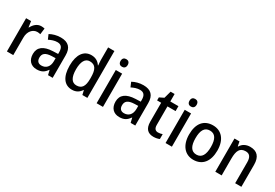

<svg xmlns="http://www.w3.org/2000/svg" viewBox="45 -1723 3861 2697"><g transform="rotate(30 1975.5 -375.0)"><path d="M317 -549C252 -549 204 -503 174 -445H169L156 -539H75V0H178V-282C177 -386 238 -451 311 -451C327 -451 346 -448 360 -444L372 -543C355 -547 334 -549 317 -549Z M635 -549C569 -549 507 -531 459 -504L491 -430C534 -452 579 -468 625 -468C684 -468 716 -437 716 -359V-329L634 -326C484 -320 408 -262 408 -153C408 -51 467 10 560 10C639 10 680 -17 721 -75H724L742 0H817V-364C817 -488 758 -549 635 -549ZM653 -258 715 -260V-211C715 -119 664 -70 592 -70C544 -70 513 -96 513 -154C513 -218 550 -254 653 -258Z M1132 10C1203 10 1247 -22 1278 -69H1283L1299 0H1380V-760H1278V-555C1278 -530 1282 -494 1284 -470H1279C1249 -517 1201 -549 1132 -549C1012 -549 937 -452 937 -269C937 -86 1011 10 1132 10ZM1157 -74C1080 -74 1041 -142 1041 -268C1041 -391 1079 -463 1155 -463C1249 -463 1280 -398 1280 -271V-250C1280 -132 1245 -74 1157 -74Z M1582 -745C1548 -745 1524 -726 1524 -683C1524 -641 1548 -621 1582 -621C1616 -621 1640 -641 1640 -683C1640 -726 1616 -745 1582 -745ZM1633 -539H1530V0H1633Z M1975 -549C1909 -549 1847 -531 1799 -504L1831 -430C1874 -452 1919 -468 1965 -468C2024 -468 2056 -437 2056 -359V-329L1974 -326C1824 -320 1748 -262 1748 -153C1748 -51 1807 10 1900 10C1979 10 2020 -17 2061 -75H2064L2082 0H2157V-364C2157 -488 2098 -549 1975 -549ZM1993 -258 2055 -260V-211C2055 -119 2004 -70 1932 -70C1884 -70 1853 -96 1853 -154C1853 -218 1890 -254 1993 -258Z M2481 -75C2438 -75 2414 -102 2414 -158V-459H2546V-539H2414V-660H2349L2317 -543L2246 -508V-459H2312V-154C2312 -32 2371 10 2455 10C2492 10 2528 2 2551 -9V-88C2531 -80 2505 -75 2481 -75Z M2700 -745C2666 -745 2642 -726 2642 -683C2642 -641 2666 -621 2700 -621C2734 -621 2758 -641 2758 -683C2758 -726 2734 -745 2700 -745ZM2751 -539H2648V0H2751Z M3332 -271C3332 -450 3240 -549 3104 -549C2956 -549 2874 -447 2874 -271C2874 -97 2963 10 3101 10C3249 10 3332 -97 3332 -271ZM2978 -270C2978 -396 3016 -464 3103 -464C3189 -464 3228 -396 3228 -271C3228 -145 3189 -75 3103 -75C3016 -75 2978 -146 2978 -270Z M3706 -549C3644 -549 3586 -522 3556 -467H3550L3536 -539H3455V0H3558V-273C3558 -400 3589 -463 3683 -463C3748 -463 3777 -421 3777 -338V0H3878V-356C3878 -489 3817 -549 3706 -549Z"/></g></svg>

Font: Noto Sans Myanmar SemiCondensed Medium
Style: Regular
Weight: 500
Width: 4
Designer: Monotype Design Team
Foundry: Monotype Imaging Inc.
Version: Version 2.107